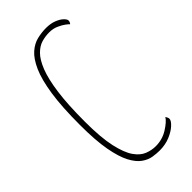

<svg xmlns="http://www.w3.org/2000/svg" viewBox="-228 -763 825 825"><g transform="rotate(-45 184.5 -350.0)"><path d="M213 9Q194 9 172 5.5Q150 2 128 -13.5Q106 -29 88 -63Q70 -97 59 -157Q48 -217 48 -311Q48 -421 59 -493.5Q70 -566 89.5 -609.5Q109 -653 133.5 -674.5Q158 -696 185.5 -702.5Q213 -709 239 -709Q267 -709 287.5 -701Q308 -693 319.5 -682Q331 -671 331 -663Q331 -659 329 -654Q327 -649 324 -647Q321 -651 309 -660Q297 -669 278 -677.5Q259 -686 236 -686Q213 -686 190 -679.5Q167 -673 146 -652Q125 -631 108.5 -589.5Q92 -548 82.5 -479Q73 -410 73 -306Q73 -209 86 -151Q99 -93 119.5 -64Q140 -35 165 -25.5Q190 -16 214 -16Q254 -16 287 -36.5Q320 -57 332 -76Q334 -72 336.5 -67.5Q339 -63 339 -58Q339 -47 322 -31Q305 -15 276.5 -3Q248 9 213 9Z"/></g></svg>

Font: Yanone Kaffeesatz ExtraLight
Style: Regular
Weight: 200
Designer: Yanone (Cyrillic: Daniel Pouzeot, Huerta Tipografica, and Cyreal)
Foundry: Yanone
Version: Version 2.003